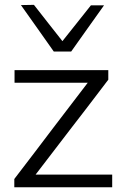

<svg xmlns="http://www.w3.org/2000/svg" viewBox="-20 -792 532 812"><path d="M40.5 0V-35Q84 -92.5 126.5 -147.5Q168.5 -202.5 205 -251L351 -442H41.5V-495.5H438V-455Q418.5 -429 392 -394.5Q365 -359.5 337 -322.5Q308.5 -285.5 283 -252.5L130.5 -53.5H454.5V0ZM207.5 -574Q173 -623 138.2 -672.2Q103.5 -721.5 68.5 -770.5L123.5 -771.5Q154 -732.5 183.8 -694.5Q213.5 -656.5 244 -618Q274.5 -656 304.5 -694Q334 -731.5 364.5 -769.5H420Q385.5 -721 350.5 -672Q315.5 -623 281 -574Z"/></svg>

Font: Heraclito Light
Style: Regular
Weight: 300
Designer: Kostas Bartsokas (font) & Cristiano Sobral (main changes)
Foundry: Kostas Bartsokas (font) & Cristiano Sobral (main changes)
Version: Version 1.00;July 8, 2020;FontCreator 13.0.0.2655 64-bit